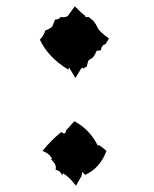

<svg xmlns="http://www.w3.org/2000/svg" viewBox="-20 -559 484 604"><path d="M215.3 -539.1Q238.3 -515.6 249.5 -508.3L247.1 -505.4H260.3Q261.7 -502.4 266.4 -499.5Q271 -496.6 276.4 -490Q281.7 -483.4 287.4 -471.2Q293 -459 322.8 -438L313.5 -422.4L310.5 -419.4Q299.8 -417.5 297.4 -400.9L283.7 -398.9Q275.4 -377.4 265.1 -373.5L257.8 -368.2L252.4 -348.1Q245.1 -348.1 244.1 -342.8L238.3 -346.2L234.9 -342.8L217.3 -313.5L197.3 -346.7L195.3 -339.8Q131.8 -377.9 105.5 -434.1Q119.1 -448.7 122.1 -462.9Q142.1 -470.7 144.8 -476.3Q147.5 -481.9 148.9 -486.6Q150.4 -491.2 151.9 -494.6Q153.3 -498 156.7 -498H158.2Q165 -498 170.4 -505.4L179.7 -504.9Q191.4 -504.9 195.8 -512Q200.2 -519 215.3 -539.1ZM213.9 -177.7Q262.7 -151.4 287.1 -101.6L293 -102.1L314.9 -84.5Q294.9 -29.8 247.6 -8.8L238.8 -18.6L236.3 -4.9L218.8 25.4Q198.7 -2.4 177.7 -14.2L175.8 -6.8Q169.4 -23.4 154.8 -24.4L155.8 -30.8Q155.8 -45.4 139.6 -58.1H144Q137.2 -75.7 113.8 -84Q137.2 -114.3 172.9 -144Q177.7 -139.2 181.6 -139.2Q187 -139.2 187.5 -148.4Z"/></svg>

Font: Truetypewriter PolyglOTT
Style: Regular
Weight: 400
Designer: Sergey Beatoff a.k.a. Sam_T
Version: Version 3.76